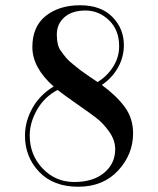

<svg xmlns="http://www.w3.org/2000/svg" viewBox="-20 -690 601 730"><path d="M451 -518Q451 -473 428.5 -433Q406 -393 367 -367Q423 -326 454.5 -283Q486 -240 486 -183Q486 -103 429 -41.5Q372 20 277.5 20Q183 20 129 -36.5Q75 -93 75 -174Q75 -229 103.5 -279.5Q132 -330 184 -361Q103 -433 103 -511Q103 -589 154 -629.5Q205 -670 284.5 -670Q364 -670 407.5 -625.5Q451 -581 451 -518ZM418 -123Q418 -157 395 -189.5Q372 -222 345 -242.5Q318 -263 270.5 -296Q223 -329 199 -348Q149 -322 121 -273Q93 -224 93 -175Q93 -101 142 -49.5Q191 2 262.5 2Q334 2 376 -33Q418 -68 418 -123ZM286 -423Q315 -402 351 -378Q387 -400 410 -436Q433 -472 433 -514Q433 -576 394.5 -613Q356 -650 305 -650Q254 -650 225 -624.5Q196 -599 196 -558.5Q196 -518 210 -498.5Q224 -479 232.5 -469Q241 -459 259 -444.5Q277 -430 286 -423Z"/></svg>

Font: Elsie
Style: Regular
Weight: 400
Designer: Alejandro Inler
Foundry: Alejandro Inler
Version: 1.002